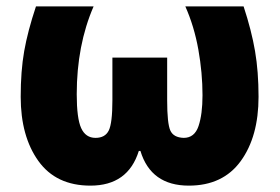

<svg xmlns="http://www.w3.org/2000/svg" viewBox="-20 -573 879 603"><path d="M562 -553Q590 -490 603 -417Q616 -344 616 -274Q616 -214 603.5 -177Q591 -140 557 -140Q525 -141 515 -163Q505 -185 505 -258V-392H333V-258Q333 -186 321.5 -163Q310 -140 280 -140Q249 -140 235 -170.5Q221 -201 221 -277Q221 -431 274 -553H93Q67 -475 56 -412.5Q45 -350 45 -269Q45 -145 100.5 -67.5Q156 10 264 10Q382 10 416 -99H421Q454 10 573 10Q680 10 736 -67Q792 -144 792 -269Q792 -348 781 -412.5Q770 -477 745 -553Z"/></svg>

Font: Noto Sans UI SemiCondensed Black
Style: Regular
Weight: 900
Width: 4
Designer: Monotype Design Team
Foundry: Monotype Imaging Inc.
Version: 1.001